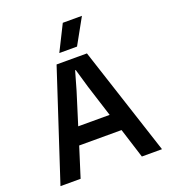

<svg xmlns="http://www.w3.org/2000/svg" viewBox="-159 -1013 1000 1129"><g transform="rotate(-20 341.5 -449.0)"><path d="M437 -680.2 659.2 0H533.2L474.1 -187H209L149.9 0H23.9L247.1 -680.2ZM242.2 -294.9H439L376 -493.2L341.8 -610.8H337.9L304.2 -493.2ZM285.2 -737.8 365.2 -897.9H484.9L396 -737.8Z"/></g></svg>

Font: TASA Orbiter Deck SemiBold
Style: Regular
Weight: 600
Designer: Weizhong Zhang
Version: Version 1.000;Glyphs 3.1.2 (3151)